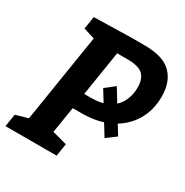

<svg xmlns="http://www.w3.org/2000/svg" viewBox="-164 -836 934 969"><g transform="rotate(30 303.5 -352.0)"><path d="M462 -197.6 329.9 -412.8 384.4 -455.8 517.2 -239ZM299.1 -248.2H218.3L251.5 -274.3L220.1 -78.3L211.7 -99.3L308.4 -73L296.9 0H-1.2L10.4 -73L98.6 -98.6L79.4 -78.3L166 -622.6L180.9 -600.2L98 -626.3L109.5 -699.3L322.3 -704.3H403.6Q512 -704.3 559.7 -656.3Q607.5 -608.3 607.5 -522.8Q607.5 -442.2 569.9 -380.3Q532.3 -318.3 463.2 -283.2Q394 -248.2 299.1 -248.2ZM363.1 -600H286.8L307.1 -624.8L260 -328.4L241.8 -339.5H303.1Q363.4 -339.5 402.5 -360.9Q441.6 -382.4 460.5 -419.6Q479.4 -456.8 479.4 -502.4Q479.4 -550.8 454.4 -575.4Q429.4 -600 363.1 -600Z"/></g></svg>

Font: Bitter Thin
Style: Italic
Weight: 100
Italic angle: -9°
Designer: Sol Matas, and Bitter project Authors
Foundry: Sol Matas
Version: Version 2.002